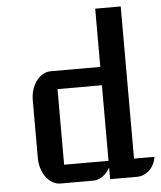

<svg xmlns="http://www.w3.org/2000/svg" viewBox="-54 -823 732 871"><g transform="rotate(-5 311.5 -388.0)"><path d="M93.8 -387.2Q93.8 -413.1 101.1 -435.5Q108.4 -458 120.8 -474.9Q133.3 -491.7 150.4 -501.5Q167.5 -511.2 186.5 -511.2H412.1V-776.4H528.3V-83.5H621.1Q619.1 -66.4 611.6 -51Q604 -35.6 592.5 -24.4Q581.1 -13.2 566.4 -6.6Q551.8 0 535.6 0H412.1V-53.2Q398.9 -28.3 378.4 -14.2Q357.9 0 335 0H186.5Q167.5 0 150.4 -9.8Q133.3 -19.5 120.8 -36.4Q108.4 -53.2 101.1 -75.7Q93.8 -98.1 93.8 -124ZM412.1 -83.5V-427.7H210V-83.5Z"/></g></svg>

Font: Atomic Age
Style: Regular
Weight: 400
Designer: James Grieshaber
Foundry: James Grieshaber
Version: Version 1.008; ttfautohint (v1.4.1) -l 6 -r 46 -G 0 -x 0 -H 